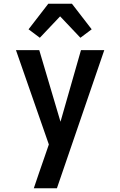

<svg xmlns="http://www.w3.org/2000/svg" viewBox="-20 -787 640 1022"><path d="M160 215Q174 173 188.5 131Q203 89 218 46L240 -18L65 -520H189L302 -139L411 -520H535L283 215ZM192 -586 132 -631 237 -767H363L468 -631L408 -586L300 -700Z"/></svg>

Font: Iosevka Extended
Style: Bold
Weight: 700
Width: 7
Monospace: yes
Designer: Belleve Invis
Foundry: Belleve Invis
Version: Version 32.5.0; ttfautohint (v1.8.4)